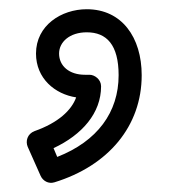

<svg xmlns="http://www.w3.org/2000/svg" viewBox="-20 -189 367 416"><path d="M104 151 96 132C158 103 199 56 199 -2C199 -17 185 -27 174 -27H164C130 -27 108 -46 108 -73C108 -98 131 -119 168 -119C211 -119 237 -92 237 -26C237 54 191 117 104 151ZM68 192C73 203 85 210 98 206C215 170 287 84 287 -26C287 -108 244 -169 168 -169C113 -169 58 -134 58 -73C58 -19 99 15 145 22C135 50 106 77 55 95C39 101 35 117 40 129Z"/></svg>

Font: Falling Sky
Style: ExtOu
Weight: 400
Designer: Paul D. Hunt
Foundry: Adobe Systems Incorporated
Version: Version 1.02